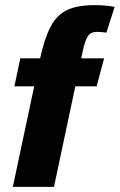

<svg xmlns="http://www.w3.org/2000/svg" viewBox="-20 -727 466 747"><path d="M30 0 113 -391H36L59 -500H136Q153 -577 176.5 -622.5Q200 -668 240 -687.5Q280 -707 347 -707Q372 -707 392.5 -705Q413 -703 426 -700L394 -600Q373 -603 358 -603Q331 -603 320.5 -584Q310 -565 303 -533L296 -500H385L356 -391H273L190 0Z"/></svg>

Font: Epunda Sans ExtraBold
Style: Italic
Weight: 800
Italic angle: -12.0243°
Designer: Simon Atzbach
Foundry: typofactur
Version: Version 2.204; ttfautohint (v1.8.4.7-5d5b)